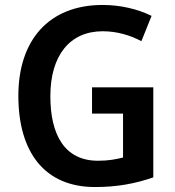

<svg xmlns="http://www.w3.org/2000/svg" viewBox="-20 -744 706 774"><path d="M351 -392V-286H476V-109C448 -102 418 -96 375 -96C239 -96 183 -203 183 -356C183 -520 261 -618 394 -618C451 -618 505 -602 550 -578L591 -680C536 -707 467 -724 394 -724C175 -724 54 -580 54 -358C54 -129 161 10 363 10C453 10 526 -4 598 -29V-392Z"/></svg>

Font: Noto Sans Devanagari UI SemiCondensed SemiBold
Style: Regular
Weight: 600
Width: 4
Designer: Jelle Bosma - Monotype Design Team
Foundry: Monotype Imaging Inc.
Version: Version 2.004